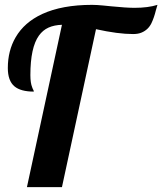

<svg xmlns="http://www.w3.org/2000/svg" viewBox="-20 -770 668 790"><path d="M234.9 -668Q203.1 -667 179.7 -656.5Q156.2 -646 140.1 -623.5Q105 -574.7 105 -460.9Q105 -428.7 112.3 -411.1Q114.3 -404.8 117.2 -399.9Q119.1 -396.5 119.1 -393.1Q65.4 -393.1 39.6 -414.6Q12.2 -437.5 12.2 -490.2Q12.2 -561.5 44.4 -616.7Q80.1 -678.2 153.8 -712.4Q235.4 -750 358.9 -750Q377.9 -750 405 -747.3Q432.1 -744.6 437 -744.1Q500.5 -737.8 533.2 -737.8Q589.4 -737.8 627.9 -750Q623.5 -736.3 621.1 -726.6Q614.3 -698.2 603 -674.3Q589.8 -647.5 563 -636.2Q548.8 -629.9 527.8 -629.9Q465.3 -629.9 375 -649.9L234.9 0H90.8Z"/></svg>

Font: Pattaya
Style: Regular
Weight: 400
Designer: Pablo Impallari / Thai characters Designed by Thanarat Vachiruckul and Suppakit Chalermlarp
Foundry: Pablo Impallari
Version: Version 2.001